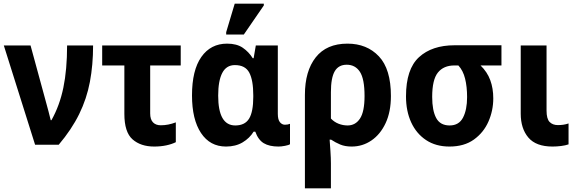

<svg xmlns="http://www.w3.org/2000/svg" viewBox="-20 -796 3174 1056"><path d="M173 0 1 -546H148L232 -238Q239 -214 246.5 -184.5Q254 -155 259 -135H263Q308 -215 328.5 -314Q349 -413 349 -546H492Q492 -439 474.5 -346Q457 -253 415.5 -168.5Q374 -84 303 0Z M828 10Q754 10 709 -29.5Q664 -69 664 -170V-436H542V-546H974V-436H806V-172Q806 -139 821.5 -123Q837 -107 864 -107Q885 -107 905.5 -111Q926 -115 947 -123V-14Q925 -3 894.5 3.5Q864 10 828 10Z M1223 10Q1135 10 1085.5 -64.5Q1036 -139 1036 -271Q1036 -410 1087.5 -483Q1139 -556 1229 -556Q1282 -556 1315 -533.5Q1348 -511 1370 -476H1375L1387 -546H1508V-170Q1508 -138 1519.5 -124Q1531 -110 1547 -110Q1563 -110 1575 -115V-3Q1569 2 1548 6Q1527 10 1512 10Q1461 10 1430.5 -8.5Q1400 -27 1384 -72H1375Q1353 -36 1314.5 -13Q1276 10 1223 10ZM1274 -106Q1327 -106 1350 -143.5Q1373 -181 1373 -263V-272Q1373 -355 1351 -396.5Q1329 -438 1272 -438Q1225 -438 1202.5 -395Q1180 -352 1180 -270Q1180 -106 1274 -106ZM1224 -606V-619L1271 -776H1431V-766L1321 -606Z M1657 240V-274Q1657 -405 1716.5 -480.5Q1776 -556 1891 -556Q1998 -556 2064 -486Q2130 -416 2130 -268Q2130 -181 2101 -119Q2072 -57 2023 -23.5Q1974 10 1914 10Q1878 10 1851.5 -1Q1825 -12 1801 -28H1793Q1795 0 1797.5 36.5Q1800 73 1800 103V240ZM1892 -106Q1935 -106 1960 -144Q1985 -182 1985 -268Q1985 -362 1959.5 -401Q1934 -440 1887 -440Q1842 -440 1821 -404Q1800 -368 1800 -289V-144Q1818 -125 1842 -115.5Q1866 -106 1892 -106Z M2452 10Q2377 10 2323.5 -25.5Q2270 -61 2241.5 -123Q2213 -185 2213 -266Q2213 -416 2284.5 -481.5Q2356 -547 2480 -547H2738V-436H2623Q2660 -400 2676.5 -355Q2693 -310 2693 -255Q2693 -188 2666.5 -127.5Q2640 -67 2586.5 -28.5Q2533 10 2452 10ZM2453 -106Q2504 -106 2526.5 -149Q2549 -192 2549 -262Q2549 -319 2538 -363.5Q2527 -408 2501 -436H2479Q2420 -436 2388.5 -397Q2357 -358 2357 -263Q2357 -188 2379 -147Q2401 -106 2453 -106Z M3019 10Q2928 10 2886 -39.5Q2844 -89 2844 -171V-546H2986V-188Q2986 -142 3003 -125Q3020 -108 3048 -108Q3064 -108 3078 -110Q3092 -112 3107 -117V-2Q3090 4 3066 7Q3042 10 3019 10Z"/></svg>

Font: Noto Sans SemiCondensed
Style: Bold
Weight: 700
Width: 4
Designer: Monotype Design Team
Foundry: Monotype Imaging Inc.
Version: Version 2.013; ttfautohint (v1.8.4.7-5d5b)